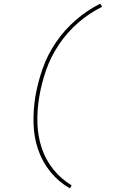

<svg xmlns="http://www.w3.org/2000/svg" viewBox="-20 -861 616 1042"><path d="M359 161 369 145Q312 111 270 59Q228 7 206.5 -57.5Q185 -122 183 -193Q181 -264 193 -335Q205 -408 230 -480Q255 -552 299 -618Q343 -684 403 -736.5Q463 -789 534 -824L524 -841Q452 -805 390 -751Q328 -697 282.5 -629.5Q237 -562 211 -487.5Q185 -413 172 -338Q160 -264 162 -190Q164 -116 187 -49Q210 18 254.5 72.5Q299 127 359 161Z"/></svg>

Font: Iosevka Sparkle Thin
Style: Italic
Weight: 100
Italic angle: -9°
Designer: Belleve Invis
Foundry: Belleve Invis
Version: Version 4.5.0; ttfautohint (v1.8.3)